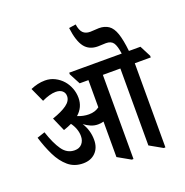

<svg xmlns="http://www.w3.org/2000/svg" viewBox="-154 -1028 1135 1175"><g transform="rotate(-20 414.0 -440.5)"><path d="M219 -73Q162 -73 122.5 -106.5Q83 -140 56 -195Q29 -250 9 -316L60 -333Q86 -254 117 -210Q148 -166 197 -166Q228 -166 245 -185.5Q262 -205 262 -235Q262 -259 253.5 -282.5Q245 -306 230 -326Q207 -315 177 -305L138 -394Q200 -415 233 -439Q266 -463 266 -494Q266 -516 250.5 -529Q235 -542 208 -542Q189 -542 166 -535.5Q143 -529 118 -517L76 -609Q99 -619 122.5 -624.5Q146 -630 171 -630Q205 -630 234.5 -615Q264 -600 285 -576Q305 -553 316.5 -523Q328 -493 328 -460Q328 -399 281 -358Q298 -351 316.5 -347Q335 -343 354 -343Q375 -343 392 -348.5Q409 -354 422 -364V-541H365L327 -613V-624H583L620 -552V-541H516V7H505L422 -40V-271Q405 -266 386 -266Q361 -266 339 -275.5Q317 -285 297 -300Q330 -248 330 -186Q330 -134 299.5 -103.5Q269 -73 219 -73ZM713 7 630 -40V-541H563L525 -613V-624H669Q662 -676 647.5 -696.5Q633 -717 600 -717Q588 -717 574 -716Q560 -715 548 -715Q491 -715 461 -754Q431 -793 420 -881L465 -888Q471 -848 487.5 -831.5Q504 -815 534 -815Q549 -815 563 -816.5Q577 -818 591 -818Q628 -818 653.5 -800.5Q679 -783 693.5 -740.5Q708 -698 716 -624H791L828 -552V-541H724V7Z"/></g></svg>

Font: Noto Serif Devanagari ExtraCondensed SemiBold
Style: Regular
Weight: 600
Width: 2
Designer: Universal Thirst, Indian Type Foundry and the Monotype Design Team
Foundry: Monotype Imaging Inc.
Version: Version 2.004; ttfautohint (v1.8.4.7-5d5b)